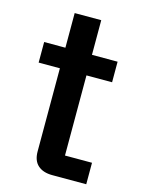

<svg xmlns="http://www.w3.org/2000/svg" viewBox="-106 -741 590 803"><g transform="rotate(15 189.0 -339.5)"><path d="M201 0Q161 0 138.5 -20Q116 -40 116 -80V-679H231V-93H348V0ZM24 -440V-529H342V-440Z"/></g></svg>

Font: Hubot Sans Medium
Style: Regular
Weight: 500
Designer: Deni Anggara
Foundry: GitHub, Inc., Subsidiary of Microsoft Corporation
Version: Version 2.000